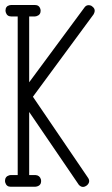

<svg xmlns="http://www.w3.org/2000/svg" viewBox="-20 -749 449 770"><path d="M25 -729H120Q137 -729 142 -713Q143 -709 143 -706Q143 -689 126 -684Q123 -683 120 -683H97V-419L318 -718Q328 -733 346 -726Q348 -724 350 -723Q365 -712 357 -695Q356 -693 355 -691L112 -361L333 -36Q344 -20 329 -6Q327 -5 326 -4Q310 7 296 -8Q295 -10 294 -11L97 -300V-47H122Q139 -46 144 -30Q145 -26 145 -23Q145 -6 128 -1Q124 -1 122 0H23Q6 0 1 -17Q0 -21 0 -23Q0 -41 17 -46Q20 -46 23 -47H51V-683H25Q8 -683 3 -700Q2 -703 2 -706Q2 -724 18 -728Q22 -729 25 -729Z"/></svg>

Font: Santa Chrismast Display
Style: Regular
Weight: 400
Designer: MUHAMMAD YONI
Version: Version 001.000